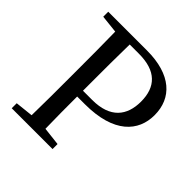

<svg xmlns="http://www.w3.org/2000/svg" viewBox="-193 -882 1031 1031"><g transform="rotate(45 322.5 -366.5)"><path d="M325 -690C456 -690 515 -627 515 -516C515 -410 460 -337 323 -337H253V-393C253 -493 253 -593 255 -690ZM311 -293C532 -293 618 -394 618 -516C618 -646 527 -733 343 -733H49V-695L151 -684C153 -588 153 -491 153 -393V-339C153 -241 153 -145 151 -49L49 -38V0H359V-38L255 -50C253 -133 253 -212 253 -293Z"/></g></svg>

Font: Noto Serif CJK JP Medium
Style: Regular
Weight: 500
Designer: Ryoko NISHIZUKA 西塚涼子 (kana & ideographs); Frank Grießhammer (Latin, Greek & Cyrillic); Wenlong ZHANG 张文龙 (bopomofo); San
Foundry: Adobe Systems Incorporated
Version: Version 1.000;PS 1;hotconv 16.6.53;makeotf.lib2.5.65590